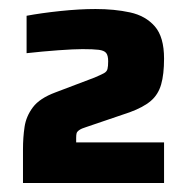

<svg xmlns="http://www.w3.org/2000/svg" viewBox="-20 -826 418 426"><path d="M31 -420V-495Q31 -521 34.5 -544.5Q38 -568 53 -588Q68 -608 103 -621L190 -654Q204 -660 210.5 -663.5Q217 -667 218.5 -673Q220 -679 220 -690Q220 -703 215.5 -708.5Q211 -714 199 -715.5Q187 -717 163 -717Q144 -717 109.5 -714.5Q75 -712 39 -708V-791Q71 -797 113.5 -801.5Q156 -806 192 -806Q234 -806 268.5 -798.5Q303 -791 323.5 -767.5Q344 -744 344 -696Q344 -661 337.5 -638.5Q331 -616 314.5 -602Q298 -588 268 -577L171 -544Q161 -541 156 -537.5Q151 -534 150 -530.5Q149 -527 149 -520V-510H344V-420Z"/></svg>

Font: Saira SemiExpanded ExtraBold
Style: Regular
Weight: 800
Width: 6
Designer: Hector Gatti with collaboration of the Omnibus-Type team
Foundry: Omnibus-Type
Version: Version 1.101